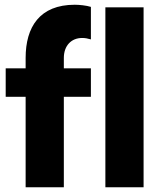

<svg xmlns="http://www.w3.org/2000/svg" viewBox="-20 -789 682 809"><path d="M88 -501H4V-381H88V0H249V-381H363V-501H249V-545C249 -596 280 -629 326 -629C339 -629 349 -627 363 -623V-760C344 -766 314 -769 295 -769C147 -769 88 -675 88 -545ZM424 0H585V-758H424Z"/></svg>

Font: UULA Sans
Style: Bold
Weight: 700
Designer: Mohamed Gaber, Laura Garcia Mut
Foundry: Kief Type Foundry
Version: Version 3.006;hotconv 1.0.109;makeotfexe 2.5.65596